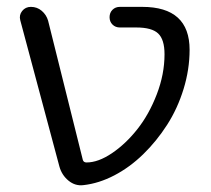

<svg xmlns="http://www.w3.org/2000/svg" viewBox="-20 -540 614 559"><path d="M153 -55 39 -481Q35 -496 44.5 -508Q54 -520 70 -520Q88 -520 101.5 -508.5Q115 -497 120 -480L221 -75Q223 -67 232 -67Q266 -67 306 -94Q346 -121 380 -164Q414 -207 436.5 -265.5Q459 -324 459 -382Q459 -425 440.5 -442.5Q422 -460 377 -460H329Q316 -460 307.5 -468.5Q299 -477 299 -490Q299 -503 307.5 -511.5Q316 -520 329 -520H394Q532 -520 532 -395Q532 -338 514.5 -281Q497 -224 466.5 -176.5Q436 -129 397 -91Q358 -53 313 -29.5Q268 -6 223 -1Q199 2 179.5 -14Q160 -30 153 -55Z"/></svg>

Font: Rounded Mplus 1c
Style: Regular
Weight: 400
Version: Version 1.059.20150529